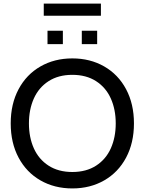

<svg xmlns="http://www.w3.org/2000/svg" viewBox="-20 -1041 810 1075"><path d="M40 -350Q40 -459 84 -541.5Q128 -624 206.5 -669Q285 -714 385 -714Q485 -714 563.5 -669Q642 -624 686 -541.5Q730 -459 730 -350Q730 -241 686 -158.5Q642 -76 563.5 -31Q485 14 385 14Q285 14 206.5 -31Q128 -76 84 -158.5Q40 -241 40 -350ZM628 -350Q628 -428 600.5 -489.5Q573 -551 518 -586.5Q463 -622 385 -622Q307 -622 252 -586.5Q197 -551 169.5 -489.5Q142 -428 142 -350Q142 -272 169.5 -210.5Q197 -149 252 -113.5Q307 -78 385 -78Q463 -78 518 -113.5Q573 -149 600.5 -210.5Q628 -272 628 -350ZM246 -869H332V-794H246ZM438 -869H524V-794H438ZM225 -1021H545V-953H225Z"/></svg>

Font: Cabin
Style: Regular
Weight: 400
Designer: Pablo Impallari
Foundry: Pablo Impallari. http://www.impallari.com Igino Marini. http://www.ikern.com
Version: Version 2.200